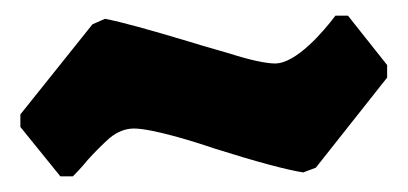

<svg xmlns="http://www.w3.org/2000/svg" viewBox="-20 -376 520 245"><path d="M120 -200C130 -208 140 -212 151 -212C174 -212 229 -195 252 -187C309 -169 347 -159 367 -156L383 -162L474 -277V-293L424 -356H408C393 -336 358 -295 331 -295C320 -295 300 -299 272 -308C244 -316 227 -321 221 -323C171 -338 135 -348 114 -352L98 -345L6 -230V-214L57 -151H73C76 -154 83 -161 92 -172C101 -182 110 -191 120 -200Z"/></svg>

Font: Luna Sans Black
Style: Regular
Weight: 900
Designer: Juan Pablo del Peral
Foundry: Huerta Tipografica
Version: Version 2.001; ttfautohint (v1.5)